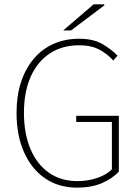

<svg xmlns="http://www.w3.org/2000/svg" viewBox="-20 -850 640 882"><path d="M334 12Q250 12 187.5 -30.5Q125 -73 90.5 -150.5Q56 -228 56 -332Q56 -410 76.5 -472.5Q97 -535 135 -580Q173 -625 226 -648.5Q279 -672 344 -672Q410 -672 452.5 -646.5Q495 -621 520 -594L500 -572Q475 -601 437.5 -621.5Q400 -642 344 -642Q265 -642 208 -604Q151 -566 120.5 -496.5Q90 -427 90 -332Q90 -237 119.5 -166.5Q149 -96 204 -57Q259 -18 336 -18Q384 -18 426.5 -32.5Q469 -47 494 -72V-290H330V-318H526V-62Q496 -29 447.5 -8.5Q399 12 334 12ZM270 -710 410 -830H458L460 -826L306 -710Z"/></svg>

Font: Source Sans 3 VF
Style: Regular
Weight: 200
Designer: Paul D. Hunt
Foundry: Adobe
Version: Version 3.046;hotconv 1.0.118;makeotfexe 2.5.65603